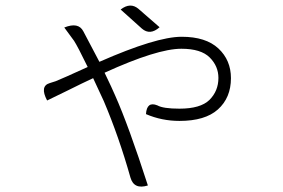

<svg xmlns="http://www.w3.org/2000/svg" viewBox="-20 -626 1040 705"><path d="M566 -526Q531 -495 501 -521L423 -591Q459 -619 489 -593L566 -526ZM216 -525Q268 -546 286 -511L345 -399Q554 -491 647 -491Q736 -491 782 -448Q828 -405 828 -339Q828 -267 780 -224Q733 -182 639 -182Q574 -182 516 -207Q519 -255 558 -239Q579 -227 639 -227Q716 -227 749 -259Q782 -292 782 -340Q782 -383 750 -415Q718 -447 646 -447Q557 -447 364 -359Q392 -301 403 -275Q452 -165 523 55Q472 71 459 26Q417 -123 361 -255L322 -339Q285 -322 227 -293L153 -257Q125 -310 163 -321L185 -328Q210 -338 302 -380Q265 -456 252 -476L216 -525Z"/></svg>

Font: Swei Half Moon CJK SC
Style: Light
Weight: 300
Version: Version 2.071